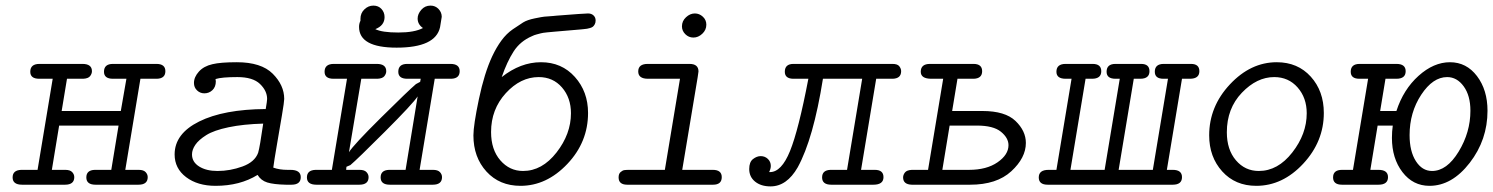

<svg xmlns="http://www.w3.org/2000/svg" viewBox="-20 -659 5327 685"><path d="M56 -53H114L168 -378Q168 -378 120 -378Q88 -378 88 -403Q88 -431 121 -431H274Q308 -431 308 -405Q308 -396 301.5 -387.5Q295 -379 277 -378H219L200 -263H411L431 -378H383Q351 -378 351 -403Q351 -431 383 -431H538Q570 -431 570 -405Q570 -379 540 -378H481L427 -53Q427 -53 475 -53Q492 -53 499.5 -45Q507 -37 507 -27Q507 0 474 0H321Q288 0 288 -26Q288 -52 318 -53H377L403 -211H191L165 -53Q165 -53 213 -53Q230 -53 237.5 -45Q245 -37 245 -27Q245 0 212 0H59Q25 0 25 -26Q25 -52 56 -53Z M603 -108Q603 -182 690.5 -225.5Q778 -269 928 -270Q933 -299 933 -306Q933 -335 907.5 -359.5Q882 -384 827 -384Q771 -384 749 -377Q749 -375 749.5 -372.5Q750 -370 750 -369Q750 -349 738 -337.5Q726 -326 709 -326Q694 -326 683 -336.5Q672 -347 672 -363Q672 -384 689.5 -403.5Q707 -423 738 -430Q767 -437 825 -437Q912 -437 953 -396Q994 -355 994 -306Q994 -296 986 -248.5Q978 -201 968 -143Q958 -85 955 -61Q977 -53 1006 -53H1016Q1053 -53 1053 -27Q1053 0 1020 0H1000Q956 -1 933.5 -8Q911 -15 899 -35Q836 4 749 4Q685 4 644 -27Q603 -58 603 -108ZM665 -108Q665 -81 690.5 -65Q716 -49 756 -49Q801 -49 845 -65Q889 -81 901 -114Q907 -134 919 -218Q848 -216 795.5 -205Q743 -194 716 -177Q689 -160 677 -142.5Q665 -125 665 -108Z M1261 -563Q1261 -575 1266 -585V-592Q1266 -612 1280 -625.5Q1294 -639 1312 -639Q1330 -639 1341 -627Q1352 -615 1352 -598Q1352 -568 1319 -555Q1343 -543 1401 -543Q1459 -543 1489 -559Q1470 -572 1470 -593Q1470 -609 1483 -624Q1496 -639 1516 -639Q1533 -639 1544.5 -627Q1556 -615 1556 -599L1550 -562Q1534 -489 1395 -489Q1261 -489 1261 -563ZM1106 -53H1164L1218 -378Q1218 -378 1170 -378Q1138 -378 1138 -403Q1138 -431 1171 -431H1324Q1358 -431 1358 -405Q1358 -396 1351.5 -387.5Q1345 -379 1327 -378H1269L1225 -116Q1241 -142 1339.5 -239.5Q1438 -337 1464 -359L1479 -367L1481 -378H1433Q1401 -378 1401 -403Q1401 -431 1433 -431H1587Q1620 -431 1620 -405Q1620 -379 1590 -378H1531L1477 -53H1525Q1542 -53 1549.5 -45Q1557 -37 1557 -27Q1557 0 1524 0H1371Q1338 0 1338 -26Q1338 -52 1368 -53H1427L1470 -315Q1453 -289 1353.5 -189.5Q1254 -90 1230 -70L1216 -64L1215 -53H1263Q1280 -53 1287.5 -45Q1295 -37 1295 -27Q1295 0 1262 0H1109Q1075 0 1075 -26Q1075 -52 1106 -53Z M1669 -176Q1669 -212 1688.5 -305Q1708 -398 1736 -458Q1751 -490 1769 -514.5Q1787 -539 1809.5 -554.5Q1832 -570 1846.5 -579Q1861 -588 1888 -593.5Q1915 -599 1921.5 -599.5Q1928 -600 1954 -602Q1961 -603 1964 -603Q2065 -611 2078 -611Q2090 -611 2097.5 -604Q2105 -597 2105 -586Q2105 -578 2102 -572.5Q2099 -567 2095.5 -564Q2092 -561 2085 -559Q2078 -557 2074.5 -556.5Q2071 -556 2062 -555Q2053 -554 2052 -554Q2029 -552 1999.5 -549.5Q1970 -547 1958.5 -546Q1947 -545 1931.5 -543.5Q1916 -542 1909 -540Q1902 -538 1894 -536Q1886 -534 1878 -530Q1836 -512 1812.5 -475.5Q1789 -439 1770 -384Q1837 -437 1910 -437Q1984 -437 2031 -384.5Q2078 -332 2078 -256Q2078 -152 2004 -74Q1930 4 1837 4Q1762 4 1715.5 -47Q1669 -98 1669 -176ZM1732 -188Q1732 -125 1765 -87Q1798 -49 1846 -49Q1914 -49 1965.5 -115Q2017 -181 2017 -255Q2017 -310 1985 -347Q1953 -384 1902 -384Q1837 -384 1784.5 -326.5Q1732 -269 1732 -188Z M2187 -26Q2187 -39 2194 -45Q2201 -51 2207 -52Q2213 -53 2225 -53H2352L2406 -378H2292Q2257 -378 2257 -404Q2257 -431 2291 -431H2440Q2472 -431 2472 -404L2469 -383L2414 -53H2523Q2555 -53 2555 -27Q2555 0 2524 0H2218Q2187 0 2187 -26ZM2413 -565Q2413 -584 2427.5 -597.5Q2442 -611 2459 -611Q2475 -611 2487.5 -599.5Q2500 -588 2500 -571Q2500 -552 2485.5 -538.5Q2471 -525 2454 -525Q2437 -525 2425 -537Q2413 -549 2413 -565Z M2653 -56Q2653 -81 2666.5 -91.5Q2680 -102 2694 -102Q2709 -102 2719.5 -92Q2730 -82 2730 -67Q2730 -57 2724 -45H2727Q2768 -45 2798.5 -120Q2829 -195 2864 -378H2809Q2780 -379 2780 -403Q2780 -431 2811 -431H3164Q3182 -431 3188.5 -422.5Q3195 -414 3195 -405Q3195 -379 3165 -378H3106L3052 -53H3101Q3132 -53 3132 -27Q3132 0 3096 0H2946Q2913 0 2913 -26Q2913 -52 2943 -53H3002L3056 -378H2916Q2882 -164 2826 -62Q2787 6 2729 6Q2695 6 2674 -11Q2653 -28 2653 -56Z M3202 -26Q3202 -35 3208.5 -43.5Q3215 -52 3233 -53H3291L3345 -378H3303Q3265 -378 3265 -403Q3265 -431 3298 -431H3453Q3484 -431 3484 -405Q3484 -379 3454 -378H3396L3377 -263H3485Q3566 -263 3603 -227.5Q3640 -192 3640 -149Q3640 -96 3588 -48Q3536 0 3441 0H3233Q3202 -1 3202 -26ZM3342 -53H3437Q3500 -53 3539 -80Q3578 -107 3578 -141Q3578 -167 3551 -189Q3524 -211 3465 -211H3368Z M3686 -26Q3686 -53 3721 -53H3749L3803 -378H3782Q3749 -378 3749 -403Q3749 -431 3782 -431H3878Q3909 -431 3909 -405Q3909 -378 3876 -378H3853L3799 -53H3921L3975 -378H3960Q3928 -378 3928 -403Q3928 -431 3960 -431H4051Q4081 -431 4081 -405Q4081 -378 4048 -378H4025L3971 -53H4093L4147 -378H4131Q4100 -378 4100 -403Q4100 -431 4132 -431H4229Q4259 -431 4259 -405Q4259 -378 4225 -378H4197L4143 -53H4164Q4197 -53 4197 -27Q4197 0 4164 0H3718Q3686 0 3686 -26Z M4294 -176Q4294 -279 4368 -358Q4442 -437 4535 -437Q4610 -437 4656.5 -385.5Q4703 -334 4703 -256Q4703 -154 4629.5 -75Q4556 4 4462 4Q4387 4 4340.5 -47.5Q4294 -99 4294 -176ZM4357 -187Q4357 -125 4389.5 -87Q4422 -49 4471 -49Q4539 -49 4590.5 -115Q4642 -181 4642 -255Q4642 -310 4609.5 -347Q4577 -384 4526 -384Q4464 -384 4410.5 -328Q4357 -272 4357 -187Z M4736 -26Q4736 -53 4768 -53Q4768 -53 4807 -53L4861 -378H4830Q4799 -378 4799 -403Q4799 -431 4831 -431H4962Q4995 -431 4995 -405Q4995 -378 4962 -378Q4962 -378 4923 -378L4904 -263H4962Q4987 -340 5041 -388.5Q5095 -437 5153 -437Q5212 -437 5249.5 -387.5Q5287 -338 5287 -264Q5287 -160 5223.5 -78Q5160 4 5080 4Q5021 4 4983.5 -45Q4946 -94 4946 -167Q4946 -190 4949 -211H4895L4869 -53H4898Q4932 -53 4932 -27Q4932 0 4898 0H4768Q4736 0 4736 -26ZM5009 -177Q5009 -119 5031.5 -84Q5054 -49 5089 -49Q5142 -49 5184 -118Q5226 -187 5226 -264Q5226 -318 5202 -351Q5178 -384 5143 -384Q5092 -384 5050.5 -321Q5009 -258 5009 -177Z"/></svg>

Font: CMU Typewriter Text
Style: LightOblique
Weight: 200
Italic angle: -9.46001°
Version: Version 0.7.0